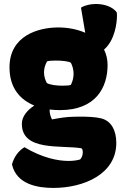

<svg xmlns="http://www.w3.org/2000/svg" viewBox="-20 -717 606 948"><path d="M100.6 9.8C70.3 28.8 49.8 57.1 39.1 94.7C61.5 193.8 166.5 210.9 243.2 210.9C394 210.9 554.2 142.6 554.2 -11.2C554.2 -69.8 531.7 -120.1 478.5 -132.8C452.1 -139.2 415 -141.1 376.5 -141.1C365.2 -141.1 354.5 -140.6 343.3 -140.6C306.6 -140.1 270 -133.8 236.8 -127.4C229 -142.1 224.1 -159.7 225.1 -176.3C242.7 -174.3 259.3 -173.3 275.9 -173.3C454.6 -173.3 511.2 -286.6 511.2 -396.5C511.2 -423.8 504.9 -449.7 493.7 -472.2C546.9 -517.6 557.6 -603.5 557.6 -640.1C557.6 -647.5 557.1 -653.3 556.6 -655.8C536.6 -683.6 495.1 -697.3 454.1 -697.3C426.8 -697.3 399.9 -691.4 379.9 -679.2L400.9 -555.2C361.8 -572.3 314.9 -581.5 267.6 -581.5C169.4 -581.5 26.9 -541 26.9 -384.3C26.9 -279.8 82 -223.6 149.4 -195.8C116.2 -174.3 87.9 -143.1 87.9 -105.5C87.9 31.2 281.2 -1.5 382.3 15.1C386.2 19 388.7 22.9 388.7 35.6C388.7 44.4 386.2 59.6 375.5 70.3C362.8 74.2 343.8 77.6 318.8 77.6C266.6 77.6 189.5 63 100.6 9.8ZM211.4 -307.1C203.6 -320.8 197.3 -339.4 197.3 -359.9C197.3 -377 201.7 -395 212.4 -414.1C219.2 -416.5 235.8 -418 254.9 -418C285.2 -418 320.8 -414.6 330.1 -406.7C337.4 -392.6 343.3 -374 343.3 -352.5C343.3 -335.4 339.4 -316.9 330.1 -298.3C326.2 -295.4 309.6 -293.9 289.1 -293.9C261.2 -293.9 227.1 -297.4 211.4 -307.1Z"/></svg>

Font: Kavoon
Style: Regular
Weight: 400
Designer: Viktoriya Grabowska
Foundry: Viktoriya Grabowska
Version: Version 1.002